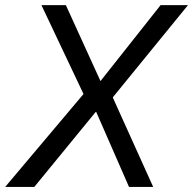

<svg xmlns="http://www.w3.org/2000/svg" viewBox="-39 -740 764 760"><path d="M471.7 0 341.8 -296.9H337.9L291 -366.2V-369.1L125 -719.7H221.7L358.4 -419.9H362.3L408.2 -355.5V-352.5L567.4 0ZM-18.6 0 291 -367.2V-370.1L355.5 -419.9H359.4L596.7 -719.7H705.1L408.2 -355.5V-353.5L342.8 -296.9H339.8L96.7 0Z"/></svg>

Font: Reddit Sans
Style: Italic
Weight: 400
Italic angle: -11.25°
Designer: Stephen Hutchings
Version: Version 1.013